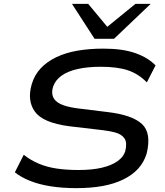

<svg xmlns="http://www.w3.org/2000/svg" viewBox="-20 -966 855 995"><path d="M375 9Q304 9 243 -0.5Q182 -10 135 -29Q88 -48 57 -73L103 -164Q138 -136 180.5 -118Q223 -100 274 -92.5Q325 -85 386 -85Q458 -85 508.5 -97Q559 -109 589.5 -131Q620 -153 629 -182Q640 -226 625.5 -248Q611 -270 578.5 -279Q546 -288 499 -293L337 -312Q203 -330 161.5 -386.5Q120 -443 144 -528Q158 -577 191 -612Q224 -647 272.5 -670Q321 -693 382 -703.5Q443 -714 516 -714Q616 -714 682 -690.5Q748 -667 786 -627L741 -539Q698 -583 643.5 -601.5Q589 -620 502 -620Q435 -620 383 -608.5Q331 -597 298.5 -573.5Q266 -550 255 -516Q241 -470 270 -442.5Q299 -415 385 -404L540 -385Q665 -370 715.5 -323.5Q766 -277 740 -170Q726 -125 696 -92Q666 -59 619 -36Q572 -13 511.5 -2Q451 9 375 9ZM470 -765 353 -946H437L536 -827L682 -946H761L571 -765Z"/></svg>

Font: Nunito Sans 7pt Expanded Medium
Style: Italic
Weight: 500
Width: 7
Italic angle: -9°
Designer: Vernon Adams
Foundry: Vernon Adams
Version: Version 3.101;gftools[0.9.27]